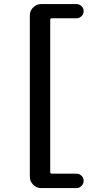

<svg xmlns="http://www.w3.org/2000/svg" viewBox="-20 -790 540 965"><path d="M186.5 155.3Q163.1 155.3 146.5 138.2Q129.9 121.1 129.9 97.7V-712.9Q129.9 -736.3 147 -752.9Q164.1 -769.5 186.5 -769.5H364.3Q378.9 -769.5 389.6 -759.3Q400.4 -749 400.4 -733.9Q400.4 -718.8 389.6 -708.5Q378.9 -698.2 364.3 -698.2H240.2Q232.4 -698.2 232.4 -690.4V74.2Q232.4 83 240.2 83H364.3Q378.9 83 389.6 93.3Q400.4 103.5 400.4 118.7Q400.4 133.8 389.6 144.5Q378.9 155.3 364.3 155.3Z"/></svg>

Font: Rounded Mgen+ 1mn medium
Style: Regular
Weight: 500
Designer: [Source Han Sans]
Ryoko NISHIZUKA  (kana & ideographs); Paul D. Hunt (Latin, Greek & Cyrillic); Wenlong ZHANG  (bopomofo
Version: Version 1.059.20150602